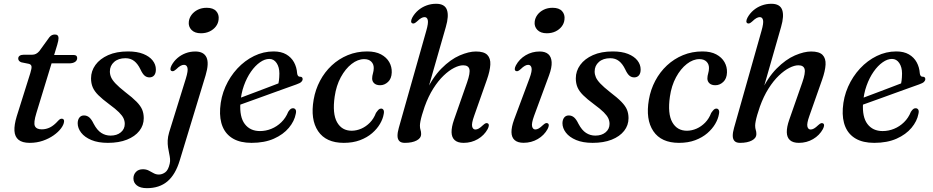

<svg xmlns="http://www.w3.org/2000/svg" viewBox="-20 -738 4888 1006"><path d="M131.2 -403.5 92.3 -411.4Q84 -414.2 79.7 -419.4Q75.5 -424.6 75.5 -431.3Q75.5 -440.6 83.1 -445.9Q90.7 -451.2 103.8 -451.2H147.6Q159.7 -451.2 168.8 -456Q177.9 -460.8 185.9 -470L238.6 -542.8Q245.4 -551.1 252.6 -554.2Q259.7 -557.2 267.6 -557.2Q277.2 -557.2 282 -552.4Q286.7 -547.6 286.7 -538.5Q286.7 -533 285.1 -523.8Q283.4 -514.5 279.7 -502.5L170.6 -145.6Q154.8 -94.4 162.9 -77.4Q171 -60.3 198.7 -60.3Q221.6 -60.3 242 -70.4Q262.4 -80.5 284.2 -104.8Q290.3 -111.4 294.6 -113.8Q298.9 -116.1 303.6 -116.1Q309.7 -116.1 313.1 -112.2Q316.5 -108.2 315.7 -101.2Q314.3 -84.8 299.9 -65.5Q285.5 -46.2 261.1 -29Q236.7 -11.7 204.7 -0.6Q172.6 10.5 135.7 10.5Q96.9 10.5 77.2 -5.5Q57.6 -21.5 55.7 -52.4Q53.9 -83.2 67.6 -128.4L138.9 -355.2Q146.8 -380.7 145 -390.5Q143.2 -400.4 131.2 -403.5ZM216 -406 230.2 -449.8H366.2Q384.4 -449.8 384.4 -434.1Q384.4 -421 373 -413.5Q361.5 -406 341.9 -406Z M559.2 -27.5Q592.5 -27.5 613.1 -44.7Q633.7 -61.9 633.7 -88.8Q633.7 -103.9 627.3 -118Q620.8 -132.2 603.5 -149.6Q586.1 -167 552.5 -191.6Q516.1 -218.6 495.2 -239.4Q474.4 -260.2 465.7 -280.9Q457 -301.6 457 -327.6Q457 -365.9 480.2 -397.9Q503.4 -429.8 546.7 -449.2Q590 -468.5 650.8 -468.5Q698.2 -468.5 730.7 -455.5Q763.1 -442.4 779.9 -421Q796.7 -399.5 796.7 -374.3Q796.9 -354.4 787.9 -343.4Q778.8 -332.5 763.1 -332.5Q748.5 -332.5 737.6 -341.8Q726.6 -351.2 715.7 -374.9Q702.1 -403.2 683.3 -418.1Q664.4 -433 637.4 -433Q600 -433 577.9 -413.3Q555.7 -393.6 555.7 -363.5Q555.7 -348.1 562.1 -333.2Q568.5 -318.2 585.8 -300Q603 -281.8 635.8 -255.9Q674.8 -226.3 696 -204.5Q717.1 -182.7 725.2 -162.9Q733.2 -143 733.2 -118.9Q733.2 -81.5 710.2 -52.3Q687.2 -23 645 -6.2Q602.8 10.5 545.1 10.5Q494.1 10.5 458.8 -4.3Q423.4 -19.2 405.2 -42.9Q387 -66.6 387 -92.5Q387.4 -111.1 396.1 -122.1Q404.9 -133.1 419.8 -133.1Q435.9 -133.1 447.9 -122.8Q459.9 -112.4 470.8 -89.5Q488.7 -55.6 510.7 -41.6Q532.6 -27.5 559.2 -27.5Z M1057.3 -343.4 921.7 102.8Q899.2 177.1 857.1 212.5Q814.9 247.9 749.9 247.9Q715.2 247.9 697.2 233.6Q679.1 219.3 679.1 196.9Q679.1 176.7 692.4 162.7Q705.6 148.8 728.6 148.8Q745.9 148.8 759.1 155.6Q772.3 162.4 784.8 169.4Q797.3 176.5 812.5 176.5Q829.1 176.5 845.3 165.2Q861.5 154 869.2 119.9Q872.2 106.9 870.9 93.5Q869.5 80.1 866.2 65.2Q862.8 50.4 860.4 33.6Q857.9 16.8 858.7 -2.5Q859.5 -21.8 866.2 -44.5L954 -327.3Q966.4 -367.7 962.2 -383Q958.1 -398.3 944.2 -398.3Q935.4 -398.3 926 -393.2Q916.6 -388.2 903.3 -375.2Q894.9 -367.8 889.4 -365.7Q883.9 -363.7 878.8 -366Q872.9 -368.9 873 -376.7Q873.2 -384.5 879.1 -395.9Q891.2 -417.9 910 -434.1Q928.9 -450.3 952.8 -459.3Q976.7 -468.2 1003.3 -468.2Q1047.4 -468.2 1061.9 -437.5Q1076.3 -406.7 1057.3 -343.4ZM1032.8 -563.7Q1000.4 -563.7 983.3 -581.4Q966.3 -599.2 969.3 -624.2Q971.4 -643.8 983.8 -660.5Q996.3 -677.1 1016.7 -687.2Q1037.2 -697.2 1063.2 -697.2Q1097.2 -697.2 1113 -679.4Q1128.7 -661.5 1125.4 -636Q1123.6 -615.8 1111.1 -599.4Q1098.5 -583 1078.4 -573.3Q1058.3 -563.7 1032.8 -563.7Z M1188.6 -206.3Q1188.6 -206.3 1207.2 -213.4Q1225.7 -220.4 1255.8 -231.6Q1285.8 -242.8 1320.6 -256Q1355.4 -269.2 1388.8 -281.9Q1422.2 -294.6 1447.1 -304.2L1435.5 -288.2Q1439.4 -300.4 1441.5 -316Q1443.6 -331.6 1443.8 -352.7Q1443.8 -386.2 1429.3 -407.7Q1414.8 -429.3 1391 -429.3Q1367.3 -429.3 1342.2 -411.6Q1317 -393.9 1295 -362.5Q1272.9 -331 1257.9 -289.1Q1242.9 -247.1 1239.5 -198.7Q1234.5 -125.2 1262.5 -88.3Q1290.5 -51.3 1342 -51.3Q1372.9 -51.3 1401.9 -63.1Q1430.9 -74.9 1454.1 -97.5Q1477.3 -120 1490.2 -152.2Q1497.5 -163.2 1503.2 -167.2Q1508.9 -171.1 1515.7 -170.9Q1523.9 -170.7 1528.6 -163.8Q1533.3 -156.9 1529.7 -141.5Q1522.6 -103.2 1493.5 -68.3Q1464.3 -33.3 1415.2 -11.4Q1366 10.5 1297.9 10.5Q1239.8 10.5 1201.9 -11.2Q1164 -32.9 1146.9 -73.2Q1129.8 -113.4 1133.4 -169.5Q1137.3 -229.7 1161.1 -283.6Q1185 -337.4 1223.7 -379.1Q1262.4 -420.7 1311.2 -444.6Q1360 -468.5 1413.6 -468.5Q1453 -468.5 1479.7 -453.1Q1506.3 -437.6 1520.5 -411.7Q1534.7 -385.7 1536.9 -353.7Q1537.7 -346.1 1541.3 -341Q1544.8 -336 1551.2 -336Q1558.4 -336.3 1562.1 -333.1Q1565.7 -329.9 1565.7 -323.6Q1565.7 -315.9 1559 -309.1Q1552.2 -302.3 1532.9 -295.6Q1512.5 -288.4 1479.8 -276.6Q1447.1 -264.9 1408.8 -251Q1370.5 -237.2 1332.4 -223.3Q1294.2 -209.5 1262.6 -198.2Q1230.9 -186.9 1211.8 -179.9Q1192.7 -172.9 1192.7 -172.9Z M1888.3 -428.2Q1854.6 -428.2 1822.2 -402.9Q1789.7 -377.6 1765.7 -333.4Q1741.7 -289.2 1733.5 -231.7Q1720.8 -142.4 1746 -97.6Q1771.2 -52.7 1823.4 -53Q1848.5 -53.3 1873.2 -64Q1897.8 -74.7 1918.2 -95.5Q1938.5 -116.3 1949.9 -146.4Q1958.2 -158.2 1963.9 -163.8Q1969.6 -169.3 1977.4 -169.1Q1985.5 -168.9 1989.6 -161.4Q1993.6 -153.8 1990.2 -139Q1986.2 -115 1971 -88.9Q1955.8 -62.8 1929.6 -40.1Q1903.4 -17.5 1866.3 -3.5Q1829.2 10.5 1781.2 10.5Q1688 10.5 1646.7 -50.8Q1605.4 -112.1 1623.4 -216.1Q1632.5 -268.8 1656.8 -314.7Q1681.1 -360.6 1718 -395.1Q1755 -429.6 1802.2 -449.1Q1849.4 -468.5 1903.8 -468.5Q1947.6 -468.5 1976.5 -453Q2005.3 -437.5 2019.5 -412.6Q2033.6 -387.8 2032.6 -358.5Q2031.6 -326 2013.1 -308.7Q1994.5 -291.4 1971.9 -291.4Q1951.6 -291.4 1940.7 -301.5Q1929.7 -311.7 1929.9 -327.2Q1930.1 -340.3 1934.1 -353.5Q1938.1 -366.7 1938.3 -381.2Q1938.5 -401.9 1925.3 -415Q1912.1 -428.2 1888.3 -428.2Z M2215.1 -244.8 2316 -596.8Q2333.1 -655.4 2321.5 -686.8Q2309.9 -718.2 2265.1 -718.2Q2238.3 -718.2 2214.3 -709.2Q2190.3 -700.3 2171.3 -684.1Q2152.3 -667.9 2140.2 -645.9Q2134.3 -634.5 2134.1 -626.7Q2134 -618.9 2139.9 -616Q2145 -613.7 2150.5 -615.7Q2156 -617.8 2164.4 -625.2Q2177.7 -638.2 2187.1 -643.2Q2196.5 -648.3 2204.4 -648.3Q2218 -648.3 2221.5 -632.6Q2225.1 -616.9 2213.6 -577L2069.6 -68.2Q2062.6 -43.8 2062.8 -26.1Q2063.1 -8.4 2072.3 1Q2081.5 10.5 2100.8 10.5Q2139.9 10.5 2163.3 -2.1Q2186.6 -14.6 2186.6 -34.8Q2186.6 -48 2183.4 -57.2Q2180.2 -66.4 2180.2 -79.6Q2180.2 -88.8 2183 -103.1Q2185.7 -117.3 2191.3 -136.6Q2196.8 -155.9 2204.9 -179Q2224.4 -233.3 2250.2 -274Q2276 -314.8 2304.3 -341.8Q2332.5 -368.8 2359.2 -382.3Q2385.9 -395.9 2406.7 -395.9Q2433.9 -395.9 2439.3 -375.9Q2444.7 -356 2427.2 -306L2358.7 -110.3Q2345.4 -72 2346 -44.9Q2346.7 -17.8 2362.5 -3.7Q2378.3 10.5 2409.3 10.5Q2450.1 10.5 2483.7 -9.2Q2517.2 -28.8 2535.2 -61.8Q2541.1 -73.2 2541.3 -81Q2541.4 -88.8 2535.5 -91.7Q2530.4 -94.2 2524.9 -92.2Q2519.4 -90.1 2511 -82.5Q2497.7 -69.7 2488.5 -64.6Q2479.2 -59.4 2471 -59.4Q2457.7 -59.4 2453.9 -75.2Q2450.1 -91 2464.2 -130.4L2531.2 -320.6Q2547.3 -366.2 2549.1 -399.3Q2550.9 -432.3 2533.4 -450.3Q2515.8 -468.2 2473.6 -468.2Q2436.4 -468.2 2388.5 -447.6Q2340.6 -426.9 2292.8 -378.9Q2244.9 -330.8 2207 -248.2Z M2778.3 -130.7Q2764.1 -91.6 2768 -75.7Q2771.8 -59.7 2785.1 -59.7Q2793.3 -59.7 2802.6 -64.9Q2811.8 -70 2825.1 -82.8Q2833.5 -90.4 2839 -92.5Q2844.5 -94.5 2849.6 -92Q2855.5 -89.1 2855.4 -81.3Q2855.2 -73.5 2849.3 -62.1Q2831.3 -29.1 2797.8 -9.5Q2764.2 10.2 2723.4 10.2Q2692.4 10.2 2676.4 -4.1Q2660.4 -18.3 2659.9 -45.4Q2659.5 -72.5 2673.6 -111.2L2754.3 -327.3Q2768.9 -366.7 2765 -382.5Q2761.1 -398.3 2747.5 -398.3Q2739.6 -398.3 2730.2 -393.2Q2720.8 -388.2 2707.5 -375.2Q2699.1 -367.8 2693.6 -365.7Q2688.1 -363.7 2683 -366Q2677.1 -368.9 2677.2 -376.7Q2677.4 -384.5 2683.3 -395.9Q2701.1 -428.7 2734.3 -448.5Q2767.6 -468.2 2807.8 -468.2Q2836.9 -468.2 2852.9 -454.2Q2868.8 -440.1 2870.4 -412.4Q2872 -384.7 2857 -343.8ZM2845 -563.7Q2812.6 -563.7 2795.5 -581.4Q2778.5 -599.2 2781.5 -624.2Q2783.6 -643.8 2796 -660.5Q2808.5 -677.1 2829 -687.2Q2849.4 -697.2 2875.4 -697.2Q2909.4 -697.2 2925.2 -679.4Q2940.9 -661.5 2937.6 -636Q2935.8 -615.8 2923.3 -599.4Q2910.7 -583 2890.6 -573.3Q2870.5 -563.7 2845 -563.7Z M3099.2 -27.5Q3132.5 -27.5 3153.1 -44.7Q3173.7 -61.9 3173.7 -88.8Q3173.7 -103.9 3167.3 -118Q3160.8 -132.2 3143.5 -149.6Q3126.1 -167 3092.5 -191.6Q3056.1 -218.6 3035.2 -239.4Q3014.4 -260.2 3005.7 -280.9Q2997 -301.6 2997 -327.6Q2997 -365.9 3020.2 -397.9Q3043.4 -429.8 3086.7 -449.2Q3130 -468.5 3190.8 -468.5Q3238.2 -468.5 3270.7 -455.5Q3303.1 -442.4 3319.9 -421Q3336.7 -399.5 3336.7 -374.3Q3336.9 -354.4 3327.9 -343.4Q3318.8 -332.5 3303.1 -332.5Q3288.5 -332.5 3277.6 -341.8Q3266.6 -351.2 3255.7 -374.9Q3242.1 -403.2 3223.3 -418.1Q3204.4 -433 3177.4 -433Q3140 -433 3117.9 -413.3Q3095.7 -393.6 3095.7 -363.5Q3095.7 -348.1 3102.1 -333.2Q3108.5 -318.2 3125.8 -300Q3143 -281.8 3175.8 -255.9Q3214.8 -226.3 3236 -204.5Q3257.1 -182.7 3265.2 -162.9Q3273.2 -143 3273.2 -118.9Q3273.2 -81.5 3250.2 -52.3Q3227.2 -23 3185 -6.2Q3142.8 10.5 3085.1 10.5Q3034.1 10.5 2998.8 -4.3Q2963.4 -19.2 2945.2 -42.9Q2927 -66.6 2927 -92.5Q2927.4 -111.1 2936.1 -122.1Q2944.9 -133.1 2959.8 -133.1Q2975.9 -133.1 2987.9 -122.8Q2999.9 -112.4 3010.8 -89.5Q3028.7 -55.6 3050.7 -41.6Q3072.6 -27.5 3099.2 -27.5Z M3644.8 -428.2Q3611.1 -428.2 3578.7 -402.9Q3546.2 -377.6 3522.2 -333.4Q3498.2 -289.2 3490 -231.7Q3477.3 -142.4 3502.5 -97.6Q3527.7 -52.7 3579.9 -53Q3605 -53.3 3629.7 -64Q3654.3 -74.7 3674.7 -95.5Q3695 -116.3 3706.4 -146.4Q3714.7 -158.2 3720.4 -163.8Q3726.1 -169.3 3733.9 -169.1Q3742 -168.9 3746.1 -161.4Q3750.1 -153.8 3746.7 -139Q3742.7 -115 3727.5 -88.9Q3712.3 -62.8 3686.1 -40.1Q3659.9 -17.5 3622.8 -3.5Q3585.7 10.5 3537.7 10.5Q3444.5 10.5 3403.2 -50.8Q3361.9 -112.1 3379.9 -216.1Q3389 -268.8 3413.3 -314.7Q3437.6 -360.6 3474.5 -395.1Q3511.5 -429.6 3558.7 -449.1Q3605.9 -468.5 3660.3 -468.5Q3704.1 -468.5 3733 -453Q3761.8 -437.5 3776 -412.6Q3790.1 -387.8 3789.1 -358.5Q3788.1 -326 3769.6 -308.7Q3751 -291.4 3728.4 -291.4Q3708.1 -291.4 3697.2 -301.5Q3686.2 -311.7 3686.4 -327.2Q3686.6 -340.3 3690.6 -353.5Q3694.6 -366.7 3694.8 -381.2Q3695 -401.9 3681.8 -415Q3668.6 -428.2 3644.8 -428.2Z M3971.6 -244.8 4072.5 -596.8Q4089.6 -655.4 4078 -686.8Q4066.4 -718.2 4021.6 -718.2Q3994.8 -718.2 3970.8 -709.2Q3946.8 -700.3 3927.8 -684.1Q3908.8 -667.9 3896.7 -645.9Q3890.8 -634.5 3890.6 -626.7Q3890.5 -618.9 3896.4 -616Q3901.5 -613.7 3907 -615.7Q3912.5 -617.8 3920.9 -625.2Q3934.2 -638.2 3943.6 -643.2Q3953 -648.3 3960.9 -648.3Q3974.5 -648.3 3978 -632.6Q3981.6 -616.9 3970.1 -577L3826.1 -68.2Q3819.1 -43.8 3819.3 -26.1Q3819.6 -8.4 3828.8 1Q3838 10.5 3857.3 10.5Q3896.4 10.5 3919.8 -2.1Q3943.1 -14.6 3943.1 -34.8Q3943.1 -48 3939.9 -57.2Q3936.7 -66.4 3936.7 -79.6Q3936.7 -88.8 3939.5 -103.1Q3942.2 -117.3 3947.8 -136.6Q3953.3 -155.9 3961.4 -179Q3980.9 -233.3 4006.7 -274Q4032.5 -314.8 4060.8 -341.8Q4089 -368.8 4115.7 -382.3Q4142.4 -395.9 4163.2 -395.9Q4190.4 -395.9 4195.8 -375.9Q4201.2 -356 4183.7 -306L4115.2 -110.3Q4101.9 -72 4102.5 -44.9Q4103.2 -17.8 4119 -3.7Q4134.8 10.5 4165.8 10.5Q4206.6 10.5 4240.2 -9.2Q4273.7 -28.8 4291.7 -61.8Q4297.6 -73.2 4297.8 -81Q4297.9 -88.8 4292 -91.7Q4286.9 -94.2 4281.4 -92.2Q4275.9 -90.1 4267.5 -82.5Q4254.2 -69.7 4245 -64.6Q4235.7 -59.4 4227.5 -59.4Q4214.2 -59.4 4210.4 -75.2Q4206.6 -91 4220.7 -130.4L4287.7 -320.6Q4303.8 -366.2 4305.6 -399.3Q4307.4 -432.3 4289.9 -450.3Q4272.3 -468.2 4230.1 -468.2Q4192.9 -468.2 4145 -447.6Q4097.1 -426.9 4049.3 -378.9Q4001.4 -330.8 3963.5 -248.2Z M4451.1 -206.3Q4451.1 -206.3 4469.7 -213.4Q4488.2 -220.4 4518.3 -231.6Q4548.3 -242.8 4583.1 -256Q4617.9 -269.2 4651.3 -281.9Q4684.7 -294.6 4709.6 -304.2L4698 -288.2Q4701.9 -300.4 4704 -316Q4706.1 -331.6 4706.3 -352.7Q4706.3 -386.2 4691.8 -407.7Q4677.3 -429.3 4653.5 -429.3Q4629.8 -429.3 4604.7 -411.6Q4579.5 -393.9 4557.5 -362.5Q4535.4 -331 4520.4 -289.1Q4505.4 -247.1 4502 -198.7Q4497 -125.2 4525 -88.3Q4553 -51.3 4604.5 -51.3Q4635.4 -51.3 4664.4 -63.1Q4693.4 -74.9 4716.6 -97.5Q4739.8 -120 4752.7 -152.2Q4760 -163.2 4765.7 -167.2Q4771.4 -171.1 4778.2 -170.9Q4786.4 -170.7 4791.1 -163.8Q4795.8 -156.9 4792.2 -141.5Q4785.1 -103.2 4756 -68.3Q4726.8 -33.3 4677.7 -11.4Q4628.5 10.5 4560.4 10.5Q4502.3 10.5 4464.4 -11.2Q4426.5 -32.9 4409.4 -73.2Q4392.3 -113.4 4395.9 -169.5Q4399.8 -229.7 4423.6 -283.6Q4447.5 -337.4 4486.2 -379.1Q4524.9 -420.7 4573.7 -444.6Q4622.5 -468.5 4676.1 -468.5Q4715.5 -468.5 4742.2 -453.1Q4768.8 -437.6 4783 -411.7Q4797.2 -385.7 4799.4 -353.7Q4800.2 -346.1 4803.8 -341Q4807.3 -336 4813.7 -336Q4820.9 -336.3 4824.6 -333.1Q4828.2 -329.9 4828.2 -323.6Q4828.2 -315.9 4821.5 -309.1Q4814.7 -302.3 4795.4 -295.6Q4775 -288.4 4742.3 -276.6Q4709.6 -264.9 4671.3 -251Q4633 -237.2 4594.9 -223.3Q4556.7 -209.5 4525.1 -198.2Q4493.4 -186.9 4474.3 -179.9Q4455.2 -172.9 4455.2 -172.9Z"/></svg>

Font: Fraunces
Style: Italic
Weight: 900
Italic angle: -16°
Version: Version 1.000;[0bf87f6ff]